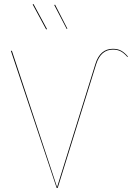

<svg xmlns="http://www.w3.org/2000/svg" viewBox="-20 -932 654 952"><path d="M34 -680H39L263 -4L453 -615Q476 -690 540 -690Q564 -690 581 -680.5Q598 -671 614 -652L612 -649Q596 -668 579.5 -677Q563 -686 540 -686Q480 -686 457 -614L266 0H261ZM213 -788 209 -786 142 -910 146 -912ZM314 -790 311 -788 249 -907 253 -909Z"/></svg>

Font: FiraGO Four
Style: Regular
Weight: 100
Designer: bBox Type
Foundry: bBox Type GmbH
Version: Version 1.001